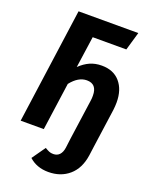

<svg xmlns="http://www.w3.org/2000/svg" viewBox="-166 -778 848 1084"><g transform="rotate(20 258.0 -236.5)"><path d="M491 -282Q491 -260 488 -236L455 0L448 52Q436 133 386 176Q336 219 262 219Q192 219 146 177L203 96Q218 105 228.5 109.5Q239 114 254 114Q277 114 291 99Q305 84 309 56L316 0L350 -242Q352 -253 352 -272Q352 -342 291 -342Q240 -342 196 -286L156 0H17L113 -692H472L440 -582H238L211 -393Q240 -421 271.5 -435Q303 -449 342 -449Q413 -449 452 -403.5Q491 -358 491 -282Z"/></g></svg>

Font: Fira Sans Compressed SemiBold
Style: Italic
Weight: 600
Width: 1
Italic angle: -8°
Designer: bBox Type GmbH & Carrois Corporate GbR & Edenspiekermann AG
Foundry: bBox Type GmbH & Carrois Corporate GbR & Edenspiekermann AG
Version: Version 4.301